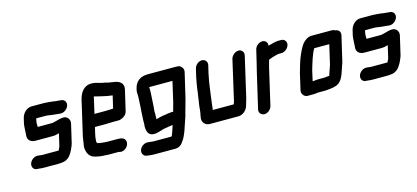

<svg xmlns="http://www.w3.org/2000/svg" viewBox="-60 -1018 3560 1639"><g transform="rotate(-15 1720.5 -199.0)"><path d="M477 -342C451 -342 428 -335 404 -328C399 -326 394 -325 392 -325C386 -324 377 -321 372 -321H243V-322C242 -340 242 -362 247 -383L250 -395H335C340 -394 344 -394 348 -394C373 -389 403 -387 429 -384C439 -384 451 -381 460 -381H467C496 -381 527 -407 534 -436C541 -465 521 -490 492 -490H485C476 -492 466 -493 457 -493C454 -494 451 -494 447 -494C441 -495 435 -496 427 -497C404 -499 386 -503 362 -503C355 -504 349 -504 342 -504H237C194 -504 157 -465 148 -425L138 -383C133 -363 134 -342 132 -325C130 -308 131 -288 129 -270C127 -234 155 -212 196 -212H347C369 -212 385 -217 404 -222L380 -118C378 -109 373 -100 369 -92C368 -89 366 -85 364 -80H216C205 -81 192 -83 181 -84H174C145 -84 114 -59 107 -30C100 -1 118 25 147 25H154C163 25 174 28 184 28C192 29 199 29 206 29H332C351 29 365 27 383 24C405 19 430 2 442 -17C450 -29 460 -43 466 -57C475 -77 484 -95 489 -118L526 -277C533 -309 510 -342 477 -342Z M834 -303H740L773 -448C775 -448 777 -448 779 -447C794 -444 813 -438 827 -435C854 -430 879 -422 907 -419L923 -417L931 -415L905 -305H896C883 -305 849 -303 834 -303ZM871 -196H924C937 -196 952 -201 970 -212C988 -223 999 -238 1003 -257L1046 -441C1056 -495 1015 -519 963 -524L947 -527L931 -529C918 -531 908 -535 895 -538L872 -542C841 -548 817 -561 780 -561C717 -561 680 -512 665 -449L594 -142C588 -114 587 -86 581 -61C580 -52 581 -42 582 -31C590 16 612 46 667 54C686 59 707 62 731 62H739C746 63 753 64 760 64H855L863 66C908 80 957 27 942 -14C934 -36 911 -45 877 -45H785C776 -45 766 -47 756 -47C749 -47 734 -49 728 -50C720 -50 706 -54 700 -56C698 -56 696 -57 696 -59C696 -62 692 -69 693 -75C693 -94 697 -119 703 -143L715 -194H809C824 -194 857 -196 871 -196Z M1301 -137 1282 -133C1274 -132 1266 -130 1258 -127L1243 -123C1242 -122 1241 -122 1239 -122L1240 -124C1240 -130 1239 -137 1240 -145L1241 -167C1241 -175 1240 -182 1240 -189C1246 -246 1247 -299 1251 -354C1252 -373 1251 -388 1250 -403H1456L1416 -229C1410 -203 1402 -180 1395 -153C1395 -151 1395 -149 1393 -146C1385 -149 1374 -147 1365 -146L1348 -144C1342 -143 1336 -142 1331 -141L1315 -139C1310 -139 1306 -137 1301 -137ZM1143 -419C1137 -394 1137 -384 1139 -363C1140 -331 1136 -295 1135 -262C1134 -230 1129 -192 1129 -163L1128 -143V-122V-107L1126 -93C1125 -50 1136 -9 1179 -6C1222 -2 1255 -24 1294 -29L1308 -31L1324 -34C1334 -36 1350 -37 1360 -39C1357 -30 1331 54 1325 54H1167C1160 54 1133 51 1127 50L1118 49C1088 45 1055 68 1045 95C1034 127 1051 152 1077 157L1087 158C1098 160 1128 163 1141 163H1330C1365 163 1388 143 1403 118C1421 93 1431 71 1443 39C1456 -2 1470 -40 1484 -82C1496 -132 1513 -181 1525 -231L1576 -449C1580 -465 1576 -479 1567 -491C1552 -511 1540 -512 1505 -512H1267C1204 -512 1158 -483 1143 -419Z M1677 -454 1661 -386C1653 -353 1649 -318 1643 -285C1641 -267 1637 -232 1633 -214C1632 -204 1631 -194 1629 -183L1624 -153C1619 -124 1620 -99 1614 -71L1611 -56C1609 -46 1608 -37 1607 -30C1604 5 1630 35 1670 35H1922C1963 35 2000 0 2009 -39C2015 -64 2026 -90 2031 -118L2108 -452C2115 -481 2096 -507 2067 -507C2038 -507 2006 -481 1999 -452L1922 -116C1920 -106 1918 -97 1915 -89C1914 -84 1912 -79 1910 -74H1724L1725 -78C1730 -115 1733 -153 1739 -192C1748 -248 1752 -302 1765 -360C1766 -369 1768 -377 1770 -386L1786 -454C1793 -483 1772 -508 1743 -508C1714 -508 1684 -483 1677 -454Z M2484 -446C2491 -475 2471 -500 2442 -500H2412C2383 -498 2353 -487 2326 -481C2331 -507 2312 -531 2284 -531C2254 -531 2223 -506 2216 -476L2192 -374C2186 -350 2178 -319 2172 -293L2099 21C2092 50 2113 75 2142 75C2171 75 2201 50 2208 21L2281 -295C2286 -316 2295 -346 2299 -363C2305 -367 2310 -368 2320 -372C2335 -377 2349 -382 2363 -385C2372 -387 2383 -391 2392 -391H2417C2446 -391 2477 -417 2484 -446Z M2611 -90 2632 -183C2651 -246 2668 -309 2697 -359H2830L2791 -190C2788 -182 2787 -177 2786 -174C2784 -169 2782 -162 2779 -154L2771 -132L2764 -111C2763 -107 2762 -103 2760 -98C2755 -97 2748 -97 2742 -97L2724 -95C2720 -94 2717 -94 2714 -94H2655C2641 -93 2625 -90 2611 -90ZM2536 19H2582C2596 19 2619 17 2633 15H2689C2696 15 2703 15 2711 14L2727 12C2732 11 2736 11 2739 11C2752 11 2772 6 2785 2C2837 -10 2859 -63 2877 -120L2884 -142C2890 -159 2893 -165 2899 -186L2950 -405C2957 -437 2939 -457 2910 -460C2902 -465 2893 -468 2883 -468H2703C2685 -468 2667 -462 2649 -449C2613 -425 2592 -378 2572 -333C2552 -288 2539 -237 2524 -185L2491 -43C2484 -13 2506 18 2536 19Z M3383 -342C3357 -342 3334 -335 3310 -328C3305 -326 3300 -325 3298 -325C3292 -324 3283 -321 3278 -321H3149V-322C3148 -340 3148 -362 3153 -383L3156 -395H3241C3246 -394 3250 -394 3254 -394C3279 -389 3309 -387 3335 -384C3345 -384 3357 -381 3366 -381H3373C3402 -381 3433 -407 3440 -436C3447 -465 3427 -490 3398 -490H3391C3382 -492 3372 -493 3363 -493C3360 -494 3357 -494 3353 -494C3347 -495 3341 -496 3333 -497C3310 -499 3292 -503 3268 -503C3261 -504 3255 -504 3248 -504H3143C3100 -504 3063 -465 3054 -425L3044 -383C3039 -363 3040 -342 3038 -325C3036 -308 3037 -288 3035 -270C3033 -234 3061 -212 3102 -212H3253C3275 -212 3291 -217 3310 -222L3286 -118C3284 -109 3279 -100 3275 -92C3274 -89 3272 -85 3270 -80H3122C3111 -81 3098 -83 3087 -84H3080C3051 -84 3020 -59 3013 -30C3006 -1 3024 25 3053 25H3060C3069 25 3080 28 3090 28C3098 29 3105 29 3112 29H3238C3257 29 3271 27 3289 24C3311 19 3336 2 3348 -17C3356 -29 3366 -43 3372 -57C3381 -77 3390 -95 3395 -118L3432 -277C3439 -309 3416 -342 3383 -342Z"/></g></svg>

Font: Electronic
Style: ExHvIt
Weight: 900
Version: Version 1.011